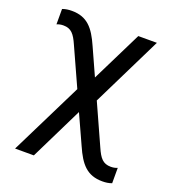

<svg xmlns="http://www.w3.org/2000/svg" viewBox="-136 -651 872 961"><g transform="rotate(20 300.0 -170.0)"><path d="M51 200H151L289 -81L360 75C397 159 435 205 517 205C535 205 550 203 567 197V115C556 120 544 122 532 122C490 122 472 99 450 49L353 -166L537 -540H438L305 -271L240 -415C203 -499 165 -545 83 -545C65 -545 50 -543 33 -537V-455C44 -460 56 -462 68 -462C110 -462 128 -439 150 -389L242 -186Z"/></g></svg>

Font: CommitMono
Style: 500Regular
Weight: 500
Monospace: yes
Designer: Eigil Nikolajsen
Foundry: Eigil Nikolajsen
Version: Version 1.143